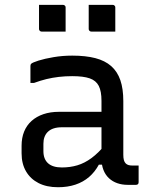

<svg xmlns="http://www.w3.org/2000/svg" viewBox="-20 -775 640 805"><path d="M497 -351Q497 -323.4 497 -295.3Q497 -267.2 497 -238.7Q497 -210.1 497 -181.9Q497 -153.6 497 -126.3Q497 -112.7 499.4 -103.9Q501.8 -95.1 507.1 -89.8Q511.9 -85 519 -82.9Q526.1 -80.9 536.1 -80.9Q538.5 -80.9 541 -80.9Q543.5 -80.9 545.9 -80.9H561.2Q561.2 -63.1 561.2 -45.9Q561.2 -28.7 561.2 -11Q561.2 -5.4 558.2 -2.7Q555.2 0 550.2 0Q545.2 0 534.7 0Q524.2 0 515.4 0Q491.7 0 471.9 -6.9Q452.1 -13.7 436.9 -27.7Q421.8 -41.7 413.7 -62.5Q405.5 -83.3 405.5 -111.1Q405.5 -145.8 405.5 -183.4Q405.5 -221 405.5 -255.7Q405.5 -272.1 405.5 -288.2Q405.5 -304.3 405.5 -320.3Q405.5 -336.3 405.5 -352.3Q405.5 -392.5 394.1 -414.9Q382.6 -437.3 356.1 -446.5Q329.5 -455.7 282.8 -455.7Q253.6 -455.7 226.8 -452.6Q200 -449.5 174.7 -443.4Q149.5 -437.2 122.9 -427.4H107.6Q107.6 -445.3 107.6 -463.2Q107.6 -481.2 107.6 -498.6Q107.6 -502.1 108.6 -504.3Q109.6 -506.5 110.6 -507.5Q116 -512.9 141.6 -521Q167.3 -529.1 204.7 -535.4Q242.1 -541.8 282.8 -541.8Q339 -541.8 379.7 -531.3Q420.3 -520.7 446.2 -497.9Q472.1 -475 484.6 -438.9Q497 -402.8 497 -351ZM162 -141.5Q162 -108 181.6 -90.4Q201.2 -72.9 239.5 -72.9Q273.9 -72.9 304.2 -81.9Q334.6 -90.9 363.8 -112.4Q393.1 -133.9 424.1 -172V-84.7H394.5Q378 -54.2 353.5 -33Q328.9 -11.8 296.2 -0.9Q263.4 10 223.3 10Q176 10 141.8 -7.3Q107.6 -24.7 89.1 -56.6Q70.5 -88.5 70.5 -132.2V-164Q70.5 -197.1 81.2 -223.4Q91.9 -249.6 112.4 -268Q132.9 -286.4 161.9 -296.3Q190.9 -306.2 227.5 -306.2Q261.9 -306.2 294.5 -306.2Q327.1 -306.2 359.2 -306.2Q391.2 -306.2 424.3 -306.2Q432.7 -306.2 436.6 -295.5Q440.5 -284.7 441.5 -269.8Q442.5 -255 442.5 -241.4Q405.5 -241.4 373.6 -241.4Q341.8 -241.4 309.7 -241.4Q277.7 -241.4 239.5 -241.4Q219.4 -241.4 204.7 -236.5Q190 -231.7 179.7 -221.4Q171.1 -212.8 166.5 -200.3Q162 -187.9 162 -172.1ZM143.6 -754.5Q168.4 -754.5 193.9 -754.5Q219.4 -754.5 244.1 -754.5Q248.1 -754.5 250.1 -753Q252.1 -751.5 253.6 -749.5Q255.1 -747.5 255.1 -743.5V-642.6Q230.4 -642.6 204.9 -642.6Q179.4 -642.6 154.6 -642.6Q151.6 -642.6 149.1 -644.1Q146.6 -645.6 145.1 -648.1Q143.6 -650.6 143.6 -653.6ZM351.9 -754.5Q376.7 -754.5 402.2 -754.5Q427.7 -754.5 452.4 -754.5Q456.4 -754.5 458.4 -753Q460.4 -751.5 461.9 -749.5Q463.4 -747.5 463.4 -743.5V-642.6Q438.7 -642.6 413.2 -642.6Q387.7 -642.6 362.9 -642.6Q359.9 -642.6 357.4 -644.1Q354.9 -645.6 353.4 -648.1Q351.9 -650.6 351.9 -653.6Z"/></svg>

Font: Recursive Sans Linear Light
Style: Regular
Weight: 300
Version: Version 1.085